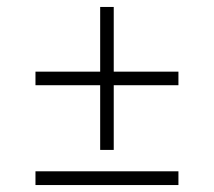

<svg xmlns="http://www.w3.org/2000/svg" viewBox="-20 -532 615 552"><path d="M82 -326H268V-512H307V-326H493V-287H307V-101H268V-287H82ZM82 -39.5H493V0H82Z"/></svg>

Font: Newsreader 72pt SemiBold
Style: Regular
Weight: 600
Designer: Hugues Gentile
Foundry: Production Type
Version: Version 1.003; ttfautohint (v1.8.3)